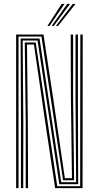

<svg xmlns="http://www.w3.org/2000/svg" viewBox="-20 -980 515 1000"><path d="M64 0V-800H206.5L256.5 -471L317.8 -51.8H354.8L349.2 -473.2L348.2 -800H360.8V-473.2L366 -41.2H308.5L196 -789.8H76.5V0ZM88.8 0 89.2 -341.2 87.5 -779.2H185.8L299 -31H376.5L373.2 -473.2L373.5 -800H386L385.8 -473.2L387.2 -20.8H289L175.5 -769H98L101.5 -341.2L101 0ZM114 0V-341.2L109 -758.8H166L278.2 -10.2H397.5L398.5 -800H410.8L410 0H267.2L215.5 -344.5L156.8 -748.2H120.5L125 -341.2L126.2 0ZM227 -845 301.5 -959.8H316L238.2 -845ZM271.2 -845 359 -959.8H373.5L282.5 -845ZM249.2 -845 330.2 -959.8H344.8L260.2 -845Z"/></svg>

Font: Big Shoulders Inline Text Light
Style: Regular
Weight: 300
Designer: Patric King
Foundry: XO Type Co
Version: Version 1.000